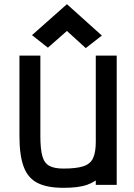

<svg xmlns="http://www.w3.org/2000/svg" viewBox="-20 -884 640 918"><path d="M283 14Q205 14 159 -9.5Q113 -33 93 -87.5Q73 -142 73 -233V-618H173V-233Q173 -171 182.5 -137.5Q192 -104 216 -91Q240 -78 283 -78Q345 -78 378.5 -89Q412 -100 425 -128Q438 -156 438 -206V-618H538V0H438V-21Q420 -9 398 -1Q376 7 347.5 10.5Q319 14 283 14ZM390 -654 300 -736 209 -656 133 -716 300 -864 467 -714Z"/></svg>

Font: Victor Mono Thin
Style: Bold
Weight: 700
Monospace: yes
Version: Version 1.561;gftools[0.9.30]